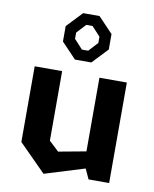

<svg xmlns="http://www.w3.org/2000/svg" viewBox="-93 -922 807 1005"><g transform="rotate(10 310.0 -420.0)"><path d="M211 -164.4 263.1 -115.7 491.7 -157.8V-75.5L208.2 11.9L65.1 -131.9V-534.2H211ZM554.9 0H445.6L409.2 -78.5V-534.2H554.9ZM188.2 -687.6V-769.6L266.5 -852.2H353.5L431.8 -770.1V-688.1L353.5 -605.4H266.5ZM293.3 -663.2H326.7L371.9 -712.4V-745.7L326.7 -794.5H293.3L248.1 -745.7V-712.4Z"/></g></svg>

Font: Monaspace Krypton Var
Style: Regular
Weight: 400
Designer: Riley Cran and the Lettermatic Team
Version: Version 1.101 (Monaspace Krypton Var)